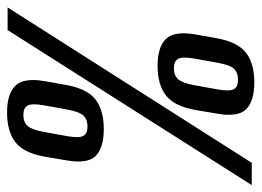

<svg xmlns="http://www.w3.org/2000/svg" viewBox="-140 -605 722 530"><g transform="rotate(90 221.0 -340.0)"><path d="M266.5 1.5Q215 1.5 192.5 -21.5Q170 -44.5 180 -102.5L190.5 -161.5Q201 -220 230.8 -242.8Q260.5 -265.5 312 -265.5Q364.5 -265.5 386.8 -242.8Q409 -220 398.5 -161.5L388.5 -102.5Q378 -44 348.2 -21.2Q318.5 1.5 266.5 1.5ZM137.5 -414Q86 -414 63.5 -437Q41 -460 51 -518L61.5 -577Q72 -635.5 101.8 -658.2Q131.5 -681 183 -681Q235.5 -681 257.8 -658.2Q280 -635.5 269.5 -577L259.5 -518Q249 -459.5 219.2 -436.8Q189.5 -414 137.5 -414ZM-23.5 0 405.5 -674H467L39 0ZM144.5 -459Q164 -459 174.5 -470.5Q185 -482 191 -514.5L203 -581Q208.5 -613.5 202 -624.8Q195.5 -636 176 -636Q156.5 -636 146 -625Q135.5 -614 129.5 -581L117.5 -514.5Q112 -482 118.5 -470.5Q125 -459 144.5 -459ZM273.5 -43.5Q293 -43.5 303.5 -55Q314 -66.5 320 -99L332 -165.5Q337.5 -198 331 -209.2Q324.5 -220.5 305 -220.5Q285.5 -220.5 275 -209.2Q264.5 -198 258.5 -165.5L246.5 -99Q241 -66.5 247.5 -55Q254 -43.5 273.5 -43.5Z"/></g></svg>

Font: Anybody Condensed Medium
Style: Italic
Weight: 500
Width: 3
Italic angle: -10°
Designer: Tyler Finck
Foundry: Etcetera Type Company
Version: Version 1.010; ttfautohint (v1.8.3) -l 8 -r 50 -G 200 -x 14 